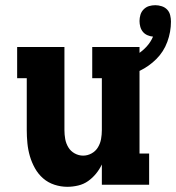

<svg xmlns="http://www.w3.org/2000/svg" viewBox="-20 -711 678 739"><path d="M239 8Q214 8 189.5 0Q165 -8 146 -24.5Q127 -41 114.5 -63.5Q102 -86 95 -110Q88 -134 85.5 -159.5Q83 -185 83 -210V-410H46V-530H228V-210Q228 -193 231 -176Q234 -159 243 -144Q252 -129 267.5 -120.5Q283 -112 300 -112Q317 -112 332.5 -120.5Q348 -129 357 -144Q366 -159 369 -176Q372 -193 372 -210V-410H335V-530H517V-120H554V0H372V-78Q363 -59 349.5 -42.5Q336 -26 319 -14Q302 -2 281 3Q260 8 239 8ZM444 -410 425 -469Q447 -474 468.5 -482Q490 -490 509.5 -502.5Q529 -515 544.5 -532Q560 -549 569 -570Q558 -571 547.5 -575.5Q537 -580 530 -588.5Q523 -597 520 -608Q517 -619 517 -630Q517 -642 520.5 -654Q524 -666 533 -675Q542 -684 553.5 -687.5Q565 -691 578 -691Q590 -691 602.5 -687Q615 -683 623.5 -674Q632 -665 635 -652.5Q638 -640 638 -628Q638 -588 624 -550Q610 -512 582 -484Q554 -456 518 -438.5Q482 -421 444 -410Z"/></svg>

Font: Iosevka Curly Slab HvEx
Style: Regular
Weight: 900
Width: 7
Monospace: yes
Designer: Belleve Invis
Foundry: Belleve Invis
Version: Version 11.1.0; ttfautohint (v1.8.3)